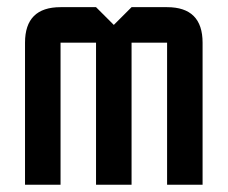

<svg xmlns="http://www.w3.org/2000/svg" viewBox="-20 -508 626 528"><path d="M244.1 -390.6H146.5V0H48.8V-390.6Q48.8 -488.3 146.5 -488.3H244.1L293 -439.5L341.8 -488.3H439.5Q537.1 -488.3 537.1 -390.6V0H439.5V-390.6H341.8V0H244.1Z"/></svg>

Font: BabelStone Runic Staveless
Style: Regular
Weight: 400
Designer: Andrew West
Foundry: BabelStone
Version: Version 3.002 March 14, 2022